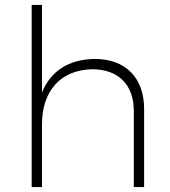

<svg xmlns="http://www.w3.org/2000/svg" viewBox="-20 -762 694 782"><path d="M365 -522C260 -520 186 -473 151 -385V-742H109V0H151V-255C151 -391 226 -477 355 -480C462 -480 525 -417 525 -310V0H567V-318C567 -445 492 -522 365 -522Z"/></svg>

Font: Montserrat arm ExtraLight
Style: Regular
Weight: 275
Designer: Julieta Ulanovsky
Foundry: Julieta Ulanovsky
Version: Version 6.000;PS 006.000;hotconv 1.0.88;makeotf.lib2.5.64775